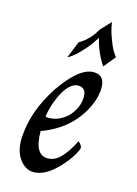

<svg xmlns="http://www.w3.org/2000/svg" viewBox="-125 -903 692 969"><g transform="rotate(15 221.0 -419.0)"><path d="M183.6 -427.2Q167.7 -400 154.9 -365.4Q142.1 -330.8 135.9 -288.7Q142.1 -285.6 151.3 -285.6Q205.1 -285.6 250.3 -327.2Q267.7 -345.1 280.5 -369.2Q293.3 -393.3 296.4 -422.6Q301.5 -482.1 254.9 -482.1Q217.9 -482.1 183.6 -427.2ZM200 -87.2Q236.9 -87.2 267.7 -118.7Q298.5 -150.3 329.2 -211.3Q350.3 -192.3 348.7 -179Q345.1 -166.2 335.4 -149.2Q325.6 -132.3 312.8 -114.4Q227.2 -1.5 148.7 -1.5Q125.6 -1.5 105.6 -14.4Q85.6 -27.2 70.8 -50.3Q56.4 -72.8 50.8 -103.3Q45.1 -133.8 48.7 -169.2Q57.9 -298.5 145.1 -432.3Q238.5 -567.7 312.8 -567.7Q375.9 -567.7 370.8 -488.7Q367.7 -446.7 346.7 -401.5Q325.6 -356.4 293.3 -319.5Q261.5 -282.1 218.7 -254.6Q175.9 -227.2 130.8 -211.3Q130.8 -87.2 200 -87.2ZM351.3 -607.7Q340 -624.1 329.2 -645.1Q319.5 -663.1 309.7 -687.9Q300 -712.8 293.3 -742.1Q270.8 -705.1 247.4 -678.2Q224.1 -651.3 206.7 -635.9Q185.6 -616.4 164.1 -605.1L200 -693.3Q214.4 -701.5 230.8 -714.4Q243.6 -725.6 258.2 -741.8Q272.8 -757.9 285.6 -782.1L335.9 -835.9Q340 -807.7 348.7 -779Q356.4 -754.9 368.5 -725.6Q380.5 -696.4 401.5 -669.2Z"/></g></svg>

Font: MM Jasmine
Style: Regular
Weight: 400
Designer: Khon Soe Zaw Thu
Version: Version 1.00 July 11, 2016, initial release